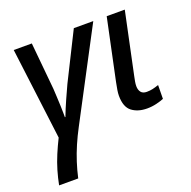

<svg xmlns="http://www.w3.org/2000/svg" viewBox="-136 -674 1045 1048"><g transform="rotate(-20 387.0 -149.5)"><path d="M32 240Q40 199 52 158Q64 117 81.5 75.5Q99 34 119 -6L52 -539H157L183 -266Q184 -247 185.5 -219Q187 -191 188 -164Q189 -137 189 -118Q189 -99 189 -99H192Q208 -141 228.5 -187Q249 -233 264 -265L401 -539H514L243 -25Q219 20 200 64Q181 108 167 151.5Q153 195 143 240Z M628 10Q575 10 540.5 -16Q506 -42 506 -108Q506 -123 509 -141Q512 -159 517 -184L592 -539H697L621 -179Q618 -165 615.5 -151Q613 -137 613 -125Q613 -103 623.5 -89.5Q634 -76 657 -76Q675 -76 691 -79.5Q707 -83 727 -90L726 -10Q710 -3 683 3.5Q656 10 628 10Z"/></g></svg>

Font: Noto Sans Display Medium
Style: Italic
Weight: 500
Italic angle: -12°
Designer: Monotype Design Team
Foundry: Monotype Imaging Inc.
Version: Version 2.003